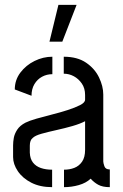

<svg xmlns="http://www.w3.org/2000/svg" viewBox="-20 -773 507 792"><path d="M184 -601 221 -753H296L237 -601ZM195 -1Q145 -1 109 -19.5Q73 -38 53.5 -67Q34 -96 34 -125V-173Q34 -188 37 -204.5Q40 -221 51 -238Q62 -255 85 -267Q101 -275 130.5 -283.5Q160 -292 194 -300.5Q228 -309 259 -319Q290 -329 310.5 -339.5Q331 -350 331 -362V-381Q331 -409 317.5 -428.5Q304 -448 284.5 -458.5Q265 -469 243 -469V-539Q299 -539 335 -514.5Q371 -490 388.5 -453.5Q406 -417 406 -383V-107Q406 -101 410.5 -87.5Q415 -74 433 -74V-1Q403 -1 385 -11Q367 -21 354 -36Q335 -18 305 -9.5Q275 -1 244 -1V-73Q267 -73 286.5 -80.5Q306 -88 318.5 -106Q331 -124 331 -155V-273Q310 -262 278.5 -253Q247 -244 213 -236.5Q179 -229 152 -221.5Q125 -214 115 -204Q103 -195 103 -172V-143Q104 -118 116 -102.5Q128 -87 148.5 -80Q169 -73 195 -73ZM110 -378 41 -404Q41 -443 64 -473.5Q87 -504 122.5 -521.5Q158 -539 196 -539V-467Q173 -467 153.5 -456.5Q134 -446 122 -426Q110 -406 110 -378Z"/></svg>

Font: Stick No Bills
Style: Regular
Weight: 400
Version: Version 2.000